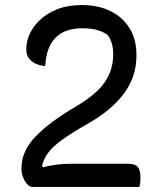

<svg xmlns="http://www.w3.org/2000/svg" viewBox="-20 -740 640 760"><path d="M304 -720Q369 -720 417.5 -696Q466 -672 493 -628Q520 -584 520 -524V-518Q520 -436 470 -369Q420 -302 325 -249Q264 -214 227 -187.5Q190 -161 171.5 -136.5Q153 -112 146 -83L153 -78Q199 -92 272 -92H486Q515 -92 525.5 -79Q536 -66 536 -36Q536 -26 535 -17Q534 -8 532 0H108Q97 0 87 -11.5Q77 -23 71 -39Q65 -55 65 -69V-74Q65 -143 122.5 -201.5Q180 -260 280 -318Q364 -368 396 -416.5Q428 -465 428 -524V-528Q428 -571 406 -602Q387 -615 364 -621.5Q341 -628 306 -628Q167 -628 159 -479H153Q119 -484 101.5 -501Q84 -518 84 -543Q84 -607 135 -658Q163 -686 205.5 -703Q248 -720 304 -720Z"/></svg>

Font: Recursive Mn Csl St
Style: Regular
Weight: 400
Monospace: yes
Version: Version 1.079;hotconv 1.0.112;makeotfexe 2.5.65598; ttfautoh